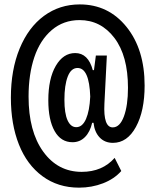

<svg xmlns="http://www.w3.org/2000/svg" viewBox="-20 -758 712 879"><path d="M341.8 101.1Q245.6 101.1 174.6 48.8Q103.5 -3.4 66.7 -96.2Q29.8 -189 29.8 -311Q29.8 -438 69.8 -535.4Q109.9 -632.8 181.4 -685.3Q252.9 -737.8 345.2 -737.8Q476.1 -737.8 559.1 -635Q642.1 -532.2 642.1 -366.2Q642.1 -250 602.3 -177Q562.5 -104 497.1 -104Q459.5 -104 436 -128.9Q412.6 -153.8 408.2 -195.8H401.9Q392.6 -154.3 369.1 -130.6Q345.7 -106.9 312 -106.9Q258.8 -106.9 230 -158Q201.2 -209 201.2 -298.8Q201.2 -397.9 235.4 -456.5Q269.5 -515.1 324.2 -515.1Q383.8 -515.1 404.8 -437H410.2L418.9 -503.9H469.2L458 -283.2Q452.6 -174.8 496.1 -174.8Q528.8 -174.8 547.4 -225.3Q565.9 -275.9 565.9 -356Q565.9 -502.4 503.9 -584.2Q441.9 -666 344.2 -666Q270.5 -666 217 -620.4Q163.6 -574.7 137.2 -496.3Q110.8 -418 110.8 -315.9Q110.8 -156.7 177.7 -64Q244.6 28.8 354 28.8Q448.7 28.8 504.9 -35.2L535.2 24.9Q503.4 61 451.9 81.1Q400.4 101.1 341.8 101.1ZM274.9 -301.8Q274.9 -238.8 289.3 -207.3Q303.7 -175.8 329.1 -175.8Q357.4 -175.8 373.8 -213.4Q390.1 -251 393.1 -315.9Q388.7 -446.8 335 -446.8Q305.2 -446.8 290 -407.2Q274.9 -367.7 274.9 -301.8Z"/></svg>

Font: Lumene Sans Condensed
Style: Bold
Weight: 600
Width: 3
Designer: Deni Anggara
Version: Version 1.003;Glyphs 3.1.2 (3151)